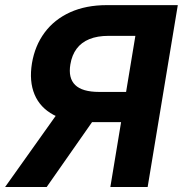

<svg xmlns="http://www.w3.org/2000/svg" viewBox="-45 -748 731 768"><path d="M396.4 0 496.5 -604.6H389.4Q344.4 -604.6 312.4 -591.5Q280.4 -578.4 261.6 -553.1Q242.7 -527.9 236.5 -490.6Q227.3 -435.8 255.7 -408.1Q284 -380.3 351.6 -380.3H520.1L500.1 -259.6H307.9Q223.8 -259.6 169.6 -288.3Q115.5 -317.1 93.3 -369.9Q71.2 -422.6 82.7 -494.3Q94.5 -565.3 133.5 -617.8Q172.4 -670.2 235.6 -698.9Q298.8 -727.5 382.4 -727.5H666.2L545.6 0ZM-24.6 0 210.9 -331.1H373.3L141.7 0Z"/></svg>

Font: Adwaita Sans
Style: Italic
Weight: 400
Italic angle: -9.39999°
Designer: Rasmus Andersson
Foundry: rsms
Version: Version 4.001;git-9221beed3